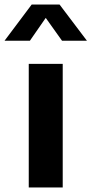

<svg xmlns="http://www.w3.org/2000/svg" viewBox="-57 -828 404 848"><path d="M83 -808H206L327 -648H217L145 -749L75 -648H-37ZM70 0V-546H220V0Z"/></svg>

Font: Plus Jakarta Display
Style: Bold
Weight: 700
Designer: Gumpita Rahayu
Foundry: Tokotype Studio
Version: Version 1.000;hotconv 1.0.109;makeotfexe 2.5.65596